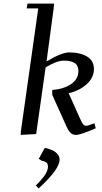

<svg xmlns="http://www.w3.org/2000/svg" viewBox="-20 -749 568 1073"><path d="M95.2 4.9 97.2 -19 193.8 -702.1H128.9L133.8 -729H282.2L279.8 -702.1L240.2 -405.8Q324.7 -456.1 366.2 -456.1Q429.2 -456.1 467 -432.6Q504.9 -409.2 504.9 -363.8Q504.9 -315.9 465.3 -279.3Q425.8 -242.7 363.8 -228L424.8 -91.8Q436.5 -64.9 444.1 -55.4Q451.7 -45.9 461.9 -45.9Q470.2 -45.9 507.8 -60.1L515.1 -32.2Q429.7 4.9 405.8 4.9Q387.2 4.9 375.5 -5.4Q363.8 -15.6 352.1 -41L272 -219.2V-246.1Q336.9 -251.5 377.4 -279.1Q418 -306.6 418 -352.1Q418 -369.6 411.4 -381.6Q404.8 -393.6 392.8 -399.4Q380.9 -405.3 367.7 -407.7Q354.5 -410.2 336.9 -410.2Q296.9 -410.2 234.9 -372.1L182.1 0ZM180.2 287.1Q202.1 267.6 225.1 237.5Q248 207.5 248 182.1Q248 164.6 236.1 157.2Q224.1 149.9 213.9 149.9L196.8 138.2L230 78.1Q235.4 78.1 247.3 81.5Q259.3 85 274.9 92Q290.5 99.1 301.8 112.5Q313 126 313 143.1Q313 196.8 195.8 304.2Z"/></svg>

Font: Dehuti Alt
Style: Bold-Italic
Weight: 700
Version: Version 1.2